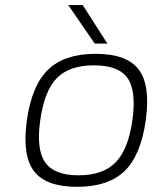

<svg xmlns="http://www.w3.org/2000/svg" viewBox="-20 -720 604 750"><path d="M353.5 -509.8Q475.6 -509.8 522 -448.2Q568.4 -386.7 549.3 -250Q530.3 -113.3 466.6 -51.8Q402.8 9.8 280.8 9.8Q159.2 9.8 112.5 -51.8Q65.9 -113.3 85 -250Q104 -386.2 168 -448Q231.9 -509.8 353.5 -509.8ZM137.2 -250Q121.1 -136.2 156.5 -85.7Q191.9 -35.2 287.1 -35.2Q382.3 -35.2 431.6 -85.7Q481 -136.2 497.1 -250Q513.2 -364.7 478.3 -414.8Q443.4 -464.8 347.2 -464.8Q251 -464.8 202.1 -415Q153.3 -365.2 137.2 -250ZM399.4 -549.8H350.1L246.6 -700.2H303.2Z"/></svg>

Font: Fivo Sans Light
Style: Regular
Weight: 300
Designer: Alexander Slobzheninov
Foundry: Alexander Slobzheninov
Version: 1.0